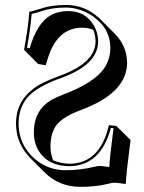

<svg xmlns="http://www.w3.org/2000/svg" viewBox="-20 -678 575 767"><path d="M97.2 -630.9Q110.4 -632.8 155.8 -647.5Q189.9 -657.7 243.2 -658.2Q320.8 -658.2 378.4 -603.5Q380.9 -601.1 382.3 -599.6L439 -543Q486.8 -493.7 487.8 -428.2Q487.8 -314.5 326.2 -247.6Q311.5 -241.7 292.5 -234.4Q223.6 -207 201.2 -171.9Q181.6 -140.1 181.6 -92.3Q182.1 -61.5 192.4 -37.6Q222.7 -24.4 258.8 -23.9Q380.4 -25.9 415 -178.2L444.8 -174.8L501.5 -118.7Q484.4 13.2 482.4 56.6Q474.1 56.6 461.4 54.2Q446.3 51.8 436.5 51.8Q428.7 51.8 412.1 56.2Q362.8 68.8 298.3 68.4Q215.8 67.4 158.7 11.2L102.1 -45.4Q44.4 -104 43.9 -184.1Q43.9 -293 152.8 -347.7Q179.7 -360.8 221.2 -376Q360.8 -427.7 361.8 -512.2Q361.3 -537.6 352.5 -559.1Q331.5 -567.4 308.6 -567.4Q218.3 -567.4 178.7 -466.8Q171.4 -447.3 162.6 -417.5L132.3 -422.4L76.2 -479Q92.3 -567.4 97.2 -630.9ZM106.4 -622.6Q101.6 -563.5 87.9 -487.3L98.6 -485.4Q127.9 -585.4 181.2 -616.2Q212.4 -633.8 252 -633.8Q320.3 -633.8 354.5 -577.1Q372.1 -546.9 372.1 -512.2Q371.1 -419.4 224.6 -366.7Q124.5 -331.1 87.9 -286.6Q54.2 -244.6 54.2 -184.1Q54.2 -100.6 118.2 -43.9Q171.4 2 242.2 2Q301.8 2 358.4 -12.2Q371.1 -15.1 379.9 -15.1Q385.3 -15.1 416.5 -10.7Q418.9 -53.7 433.6 -166L422.9 -167Q382.3 -16.1 258.8 -14.2Q173.3 -14.2 135.3 -74.2Q115.2 -106.9 115.2 -148.9Q115.2 -238.3 186.5 -279.3Q205.1 -289.6 232.4 -300.3Q358.4 -347.7 397.9 -407.7Q420.4 -443.4 420.9 -484.9Q420.9 -565.9 347.7 -615.2Q298.3 -647.5 243.2 -647.9Q187 -647.9 144 -632.8Q123.5 -626 106.4 -622.6Z"/></svg>

Font: Linux Biolinum Shadow O
Style: Regular
Weight: 400
Designer: Philipp H. Poll
Foundry: Philipp H. Poll
Version: Version 1.0.4